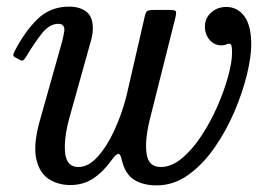

<svg xmlns="http://www.w3.org/2000/svg" viewBox="-20 -550 814 580"><path d="M24 -395Q55.5 -456 94 -493Q132.5 -530 189 -530Q220.5 -530 240.5 -515Q260.5 -500 260.5 -464Q260.5 -448 255 -428L188.5 -190Q172 -127 177 -86.2Q182 -45.5 217 -45.5Q247 -45.5 275 -76.5Q303 -107.5 325.5 -156.5Q348 -205.5 362 -260L418 -503.5Q420.5 -515 426 -517.5Q431.5 -520 446 -520H489.5Q508 -520 510.8 -516.5Q513.5 -513 510 -497.5L432.5 -189Q417 -126 422.8 -85.8Q428.5 -45.5 465.5 -45.5Q498 -45.5 529.5 -71.8Q561 -98 588.5 -139.8Q616 -181.5 636.8 -229Q657.5 -276.5 669.2 -319.5Q681 -362.5 681 -390.5Q681 -401.5 679.8 -409.8Q678.5 -418 671.5 -418Q667.5 -418 663 -415.5Q658.5 -413 648 -413Q628 -413 613.5 -429.2Q599 -445.5 599 -470Q599 -495 617.8 -512Q636.5 -529 663.5 -529Q697.5 -529 718.2 -500.8Q739 -472.5 739 -415.5Q739 -379 726 -325Q713 -271 688.2 -213Q663.5 -155 628.2 -104.2Q593 -53.5 549 -21.8Q505 10 453 10Q412.5 10 385.2 -7Q358 -24 348 -66.5Q344 -85.5 337.5 -85.2Q331 -85 318 -67.5Q292.5 -31.5 262.2 -11.2Q232 9 192.5 9Q156 9 128 -8.8Q100 -26.5 90 -67.8Q80 -109 98.5 -179L167.5 -424Q169.5 -431 172 -443.8Q174.5 -456.5 174.5 -460.5Q174.5 -467.5 170.5 -472.8Q166.5 -478 156 -478Q130 -478 107.2 -449.8Q84.5 -421.5 60 -380.5Q54.5 -372 51 -368.5Q47.5 -365 39.5 -369.5L27 -376Q19.5 -380 20 -384Q20.5 -388 24 -395Z"/></svg>

Font: Besley* Narrow
Style: Italic
Weight: 400
Width: 4
Italic angle: -13°
Designer: Owen Earl
Foundry: indestructible type*
Version: Version 3.000; ttfautohint (v1.8.3)